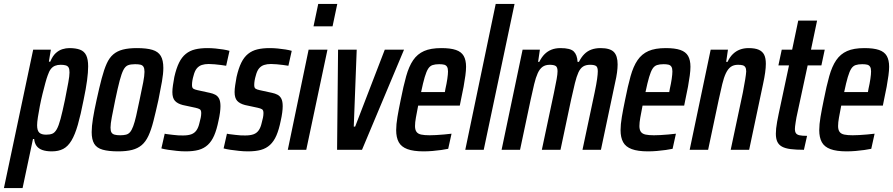

<svg xmlns="http://www.w3.org/2000/svg" viewBox="-68 -763 4550 978"><path d="M-48 195 101 -510H191L181 -449H188Q200 -478 216 -492.5Q232 -507 250 -512.5Q268 -518 285 -518Q318 -518 339.5 -510Q361 -502 371 -481.5Q381 -461 381 -425Q381 -395 375.5 -353.5Q370 -312 358 -255Q343 -178 328.5 -127.5Q314 -77 296 -47Q278 -17 254 -4.5Q230 8 196 8Q167 8 147.5 1Q128 -6 118 -20Q108 -34 106 -55H100L47 195ZM167 -77Q186 -77 198.5 -82Q211 -87 221 -104.5Q231 -122 240.5 -157.5Q250 -193 263 -255Q274 -311 280 -343.5Q286 -376 286 -394Q286 -411 281.5 -419Q277 -427 267 -430Q257 -433 241 -433Q225 -433 212.5 -428Q200 -423 191 -411.5Q182 -400 175 -379Q170 -366 163 -340.5Q156 -315 148.5 -284.5Q141 -254 135 -223Q129 -192 125 -166Q121 -140 121 -125Q121 -98 132 -87.5Q143 -77 167 -77Z M534 8Q485 8 455 -0.5Q425 -9 412 -30.5Q399 -52 399 -90Q399 -119 405.5 -159.5Q412 -200 424 -254Q438 -318 450 -363.5Q462 -409 475.5 -439Q489 -469 509 -486Q529 -503 558 -510.5Q587 -518 629 -518Q679 -518 708.5 -509Q738 -500 751 -478Q764 -456 764 -417Q764 -388 757 -348Q750 -308 739 -254Q725 -191 713.5 -146Q702 -101 688 -71Q674 -41 654 -24Q634 -7 605 0.5Q576 8 534 8ZM544 -74Q561 -74 573.5 -77Q586 -80 594.5 -90Q603 -100 610.5 -120Q618 -140 625.5 -172.5Q633 -205 643 -254Q655 -310 661.5 -344Q668 -378 668 -397Q668 -414 663 -422.5Q658 -431 647.5 -433.5Q637 -436 620 -436Q597 -436 583.5 -430.5Q570 -425 560.5 -406.5Q551 -388 541.5 -352Q532 -316 519 -254Q508 -200 501.5 -166Q495 -132 495 -113Q495 -96 500 -88Q505 -80 516 -77Q527 -74 544 -74Z M878 8Q856 8 832.5 5.5Q809 3 788.5 0Q768 -3 754 -7L771 -82Q778 -80 789 -79Q800 -78 813.5 -76Q827 -74 840 -73.5Q853 -73 864 -73Q890 -73 906.5 -79Q923 -85 933 -99.5Q943 -114 948 -137Q952 -151 954.5 -163.5Q957 -176 957 -187Q957 -202 949.5 -206.5Q942 -211 928 -214L863 -228Q836 -235 823 -249.5Q810 -264 810 -294Q810 -309 813 -329Q816 -349 820 -371Q830 -415 844 -443.5Q858 -472 878.5 -488.5Q899 -505 926 -511.5Q953 -518 989 -518Q1009 -518 1029.5 -516Q1050 -514 1069 -511Q1088 -508 1101 -504L1084 -428Q1073 -430 1057 -432Q1041 -434 1025 -435.5Q1009 -437 995 -437Q975 -437 960 -432Q945 -427 934.5 -414.5Q924 -402 918 -378Q914 -365 912 -353Q910 -341 910 -330Q910 -316 916.5 -311.5Q923 -307 937 -304L1001 -290Q1016 -287 1028.5 -280.5Q1041 -274 1048 -260.5Q1055 -247 1055 -222Q1055 -208 1052.5 -189Q1050 -170 1045 -148Q1036 -103 1023 -73Q1010 -43 990.5 -25Q971 -7 944 0.5Q917 8 878 8Z M1195 8Q1173 8 1149.5 5.5Q1126 3 1105.5 0Q1085 -3 1071 -7L1088 -82Q1095 -80 1106 -79Q1117 -78 1130.5 -76Q1144 -74 1157 -73.5Q1170 -73 1181 -73Q1207 -73 1223.5 -79Q1240 -85 1250 -99.5Q1260 -114 1265 -137Q1269 -151 1271.5 -163.5Q1274 -176 1274 -187Q1274 -202 1266.5 -206.5Q1259 -211 1245 -214L1180 -228Q1153 -235 1140 -249.5Q1127 -264 1127 -294Q1127 -309 1130 -329Q1133 -349 1137 -371Q1147 -415 1161 -443.5Q1175 -472 1195.5 -488.5Q1216 -505 1243 -511.5Q1270 -518 1306 -518Q1326 -518 1346.5 -516Q1367 -514 1386 -511Q1405 -508 1418 -504L1401 -428Q1390 -430 1374 -432Q1358 -434 1342 -435.5Q1326 -437 1312 -437Q1292 -437 1277 -432Q1262 -427 1251.5 -414.5Q1241 -402 1235 -378Q1231 -365 1229 -353Q1227 -341 1227 -330Q1227 -316 1233.5 -311.5Q1240 -307 1254 -304L1318 -290Q1333 -287 1345.5 -280.5Q1358 -274 1365 -260.5Q1372 -247 1372 -222Q1372 -208 1369.5 -189Q1367 -170 1362 -148Q1353 -103 1340 -73Q1327 -43 1307.5 -25Q1288 -7 1261 0.5Q1234 8 1195 8Z M1529 -629 1553 -743H1650L1626 -629ZM1398 0 1504 -510H1600L1492 0Z M1649 0 1654 -510H1749L1734 -118H1741L1892 -510H1990L1776 0Z M2089 8Q2038 8 2007 -3.5Q1976 -15 1963 -39Q1950 -63 1950 -100Q1950 -129 1956.5 -167.5Q1963 -206 1973 -254Q1987 -325 2001 -375Q2015 -425 2036.5 -456.5Q2058 -488 2092 -503Q2126 -518 2180 -518Q2227 -518 2254.5 -508.5Q2282 -499 2294 -478Q2306 -457 2306 -423Q2306 -404 2302.5 -378Q2299 -352 2293.5 -321.5Q2288 -291 2280 -255L2274 -225H2062Q2055 -189 2050.5 -164Q2046 -139 2046 -121Q2046 -102 2053.5 -91.5Q2061 -81 2077.5 -77.5Q2094 -74 2120 -74Q2133 -74 2153 -75Q2173 -76 2194 -78Q2215 -80 2232 -82L2215 -5Q2201 -2 2180 1Q2159 4 2135.5 6Q2112 8 2089 8ZM2077 -294H2198L2201 -311Q2207 -337 2210.5 -361Q2214 -385 2214 -399Q2214 -415 2209 -423Q2204 -431 2194.5 -433.5Q2185 -436 2169 -436Q2149 -436 2135.5 -431.5Q2122 -427 2113 -413Q2104 -399 2095.5 -370.5Q2087 -342 2077 -294Z M2302 0 2457 -743H2553L2396 0Z M2487 0 2594 -510H2682L2673 -448H2679Q2691 -472 2706 -487Q2721 -502 2741 -510Q2761 -518 2787 -518Q2837 -518 2854.5 -501Q2872 -484 2874 -448H2881Q2893 -472 2908.5 -487.5Q2924 -503 2944.5 -510.5Q2965 -518 2991 -518Q3039 -518 3058.5 -498.5Q3078 -479 3078 -435Q3078 -417 3075 -394Q3072 -371 3065 -341L2993 0H2899L2961 -292Q2970 -335 2973.5 -360.5Q2977 -386 2977 -400Q2977 -421 2968 -427Q2959 -433 2938 -433Q2916 -433 2902 -424Q2888 -415 2878.5 -394.5Q2869 -374 2860.5 -339.5Q2852 -305 2841 -255L2787 0H2692L2754 -292Q2763 -335 2767.5 -360.5Q2772 -386 2772 -400Q2772 -421 2762.5 -427Q2753 -433 2732 -433Q2710 -433 2695.5 -422.5Q2681 -412 2671 -390Q2661 -368 2653 -334.5Q2645 -301 2635 -255L2581 0Z M3232 8Q3181 8 3150 -3.5Q3119 -15 3106 -39Q3093 -63 3093 -100Q3093 -129 3099.5 -167.5Q3106 -206 3116 -254Q3130 -325 3144 -375Q3158 -425 3179.5 -456.5Q3201 -488 3235 -503Q3269 -518 3323 -518Q3370 -518 3397.5 -508.5Q3425 -499 3437 -478Q3449 -457 3449 -423Q3449 -404 3445.5 -378Q3442 -352 3436.5 -321.5Q3431 -291 3423 -255L3417 -225H3205Q3198 -189 3193.5 -164Q3189 -139 3189 -121Q3189 -102 3196.5 -91.5Q3204 -81 3220.5 -77.5Q3237 -74 3263 -74Q3276 -74 3296 -75Q3316 -76 3337 -78Q3358 -80 3375 -82L3358 -5Q3344 -2 3323 1Q3302 4 3278.5 6Q3255 8 3232 8ZM3220 -294H3341L3344 -311Q3350 -337 3353.5 -361Q3357 -385 3357 -399Q3357 -415 3352 -423Q3347 -431 3337.5 -433.5Q3328 -436 3312 -436Q3292 -436 3278.5 -431.5Q3265 -427 3256 -413Q3247 -399 3238.5 -370.5Q3230 -342 3220 -294Z M3445 0 3552 -510H3640L3631 -448H3638Q3649 -472 3665 -487.5Q3681 -503 3701 -510.5Q3721 -518 3745 -518Q3778 -518 3797 -509.5Q3816 -501 3824.5 -484Q3833 -467 3833 -438Q3833 -419 3829.5 -393.5Q3826 -368 3819 -336L3748 0H3654L3716 -292Q3724 -334 3728 -359Q3732 -384 3733 -399Q3733 -413 3728.5 -420.5Q3724 -428 3715 -430.5Q3706 -433 3691 -433Q3669 -433 3654.5 -422.5Q3640 -412 3629.5 -390Q3619 -368 3611 -334.5Q3603 -301 3593 -255L3539 0Z M4027 0Q3987 0 3959.5 -3.5Q3932 -7 3915.5 -16Q3899 -25 3891.5 -41Q3884 -57 3884 -82Q3884 -94 3885.5 -109Q3887 -124 3890.5 -143Q3894 -162 3899 -186L3951 -430H3897L3914 -510H3967L3998 -658H4094L4063 -510H4133L4116 -430H4046L3989 -165Q3987 -153 3985 -141Q3983 -129 3982 -120Q3981 -111 3981 -105Q3981 -93 3986 -85Q3991 -77 4004.5 -74Q4018 -71 4043 -71Z M4244 8Q4193 8 4162 -3.5Q4131 -15 4118 -39Q4105 -63 4105 -100Q4105 -129 4111.5 -167.5Q4118 -206 4128 -254Q4142 -325 4156 -375Q4170 -425 4191.5 -456.5Q4213 -488 4247 -503Q4281 -518 4335 -518Q4382 -518 4409.5 -508.5Q4437 -499 4449 -478Q4461 -457 4461 -423Q4461 -404 4457.5 -378Q4454 -352 4448.5 -321.5Q4443 -291 4435 -255L4429 -225H4217Q4210 -189 4205.5 -164Q4201 -139 4201 -121Q4201 -102 4208.5 -91.5Q4216 -81 4232.5 -77.5Q4249 -74 4275 -74Q4288 -74 4308 -75Q4328 -76 4349 -78Q4370 -80 4387 -82L4370 -5Q4356 -2 4335 1Q4314 4 4290.5 6Q4267 8 4244 8ZM4232 -294H4353L4356 -311Q4362 -337 4365.5 -361Q4369 -385 4369 -399Q4369 -415 4364 -423Q4359 -431 4349.5 -433.5Q4340 -436 4324 -436Q4304 -436 4290.5 -431.5Q4277 -427 4268 -413Q4259 -399 4250.5 -370.5Q4242 -342 4232 -294Z"/></svg>

Font: Saira ExtraCondensed SemiBold
Style: Italic
Weight: 600
Width: 2
Italic angle: -12°
Designer: Hector Gatti with collaboration of the Omnibus-Type team
Foundry: Omnibus-Type
Version: Version 1.101